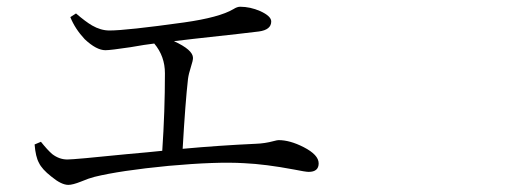

<svg xmlns="http://www.w3.org/2000/svg" viewBox="-20 -634 1540 561"><path d="M179.7 -93.8Q159.2 -93.8 129.9 -118.2Q102.5 -139.6 93.8 -158.2Q84 -175.8 81.1 -211.9L99.6 -219.7Q119.1 -195.3 132.8 -183.6Q153.3 -168 176.8 -168Q197.3 -168 350.6 -183.6Q418 -189.5 454.1 -193.4Q461.9 -308.6 461.9 -419.9Q461.9 -469.7 430.7 -506.8Q405.3 -503.9 361.3 -496.1Q302.7 -487.3 288.1 -487.3Q261.7 -487.3 227.5 -519.5Q199.2 -549.8 185.5 -584L202.1 -594.7Q230.5 -570.3 249 -559.6Q274.4 -544.9 299.8 -544.9Q348.6 -544.9 517.6 -568.4Q621.1 -583 662.1 -607.4Q672.9 -614.3 681.6 -614.3Q710.9 -614.3 740.2 -601.6Q772.5 -586.9 772.5 -571.3Q772.5 -546.9 736.3 -542Q707 -538.1 545.9 -520.5Q505.9 -515.6 488.3 -513.7Q543.9 -488.3 543.9 -464.8Q543.9 -457 538.1 -439.5Q531.2 -418 529.3 -403.3Q521.5 -335 513.7 -199.2Q620.1 -209 727.5 -213.9Q753.9 -214.8 779.3 -221.7Q790 -224.6 793.9 -224.6Q827.1 -224.6 867.2 -204.1Q911.1 -181.6 911.1 -156.7Q911.1 -131.8 881.8 -131.8Q873 -131.8 838.9 -138.7Q755.9 -154.3 693.4 -157.2Q613.3 -162.1 472.7 -149.4Q331.1 -135.7 255.9 -117.2Q240.2 -113.3 216.8 -103.5Q192.4 -93.8 179.7 -93.8Z"/></svg>

Font: Bpmf GenYo Min R
Style: R
Weight: 400
Foundry: But Ko
Version: Version 1.320